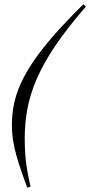

<svg xmlns="http://www.w3.org/2000/svg" viewBox="-20 -755 424 904"><path d="M384 -723.5Q296.5 -623 240.5 -539.8Q184.5 -456.5 153 -383.5Q121.5 -310.5 109 -242.5Q96.5 -174.5 96.5 -105.5Q96.5 -63.5 99 -27.2Q101.5 9 107.8 45.2Q114 81.5 124 123.5L108.5 129Q85.5 67.5 69.2 17.2Q53 -33 44.5 -77.5Q36 -122 36 -165Q36 -214.5 45.2 -262Q54.5 -309.5 76.8 -359.5Q99 -409.5 137.2 -466Q175.5 -522.5 233.5 -588.8Q291.5 -655 372.5 -735Z"/></svg>

Font: Newsreader 60pt
Style: Italic
Weight: 400
Italic angle: -17°
Designer: Hugues Gentile
Foundry: Production Type
Version: Version 1.003